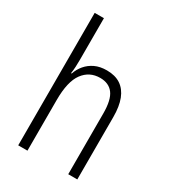

<svg xmlns="http://www.w3.org/2000/svg" viewBox="-185 -857 852 954"><g transform="rotate(30 241.0 -380.0)"><path d="M126 -522Q126 -500 125 -481Q124 -462 121 -442H125Q134 -470 153.5 -493Q173 -516 201.5 -529.5Q230 -543 269 -543Q317 -543 348.5 -522Q380 -501 396 -460Q412 -419 412 -358V0H360V-348Q360 -426 334.5 -460Q309 -494 259 -494Q198 -494 162 -445.5Q126 -397 126 -291V0H73V-760H126Z"/></g></svg>

Font: Noto Sans Bengali Condensed Light
Style: Regular
Weight: 300
Width: 3
Designer: Jelle Bosma - Monotype Design Team
Foundry: Monotype Imaging Inc.
Version: Version 2.003